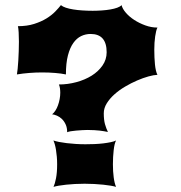

<svg xmlns="http://www.w3.org/2000/svg" viewBox="-20 -728 706 748"><path d="M241.7 -212.9Q241.7 -230.5 235.8 -243.2Q230 -255.9 221.2 -264.4Q212.4 -272.9 202.1 -277.3Q191.9 -281.7 183.1 -282.7Q189.9 -288.1 195.8 -297.1Q201.7 -306.2 205.8 -317.6Q210 -329.1 212.4 -341.8Q214.8 -354.5 214.8 -366.7Q214.8 -375.5 213.6 -383.8Q212.4 -392.1 209.5 -398.9Q244.1 -398.9 277.6 -408Q311 -417 337.2 -433.3Q363.3 -449.7 379.4 -472.9Q395.5 -496.1 395.5 -524.4Q395.5 -595.7 333 -595.7Q313.5 -595.7 296.1 -587.4Q278.8 -579.1 265.6 -560.5Q252.4 -542 244.6 -512Q236.8 -481.9 236.8 -438Q218.3 -441.9 194.3 -443.8Q170.4 -445.8 144 -445.8Q119.1 -445.8 94.2 -443.8Q69.3 -441.9 45.9 -438Q47.4 -445.8 48.8 -460Q50.3 -474.1 51.3 -491.7Q52.2 -509.3 53 -528.6Q53.7 -547.9 53.7 -565.9Q53.7 -586.4 52.7 -602.1Q51.8 -617.7 49.8 -626Q85.4 -626 113 -634.8Q140.6 -643.6 161.1 -656.2Q181.6 -668.9 195.3 -683.1Q209 -697.3 217.3 -708Q224.1 -702.1 236.6 -698Q249 -693.8 265.6 -691.2Q282.2 -688.5 301.5 -687.3Q320.8 -686 341.3 -686Q358.9 -686 376.7 -687.3Q394.5 -688.5 409.9 -691.2Q425.3 -693.8 436.8 -698Q448.2 -702.1 453.6 -708Q457 -693.8 470.2 -678.5Q483.4 -663.1 502.9 -650.4Q522.5 -637.7 545.9 -629.2Q569.3 -620.6 593.3 -620.6Q587.9 -609.9 584.5 -586.2Q581.1 -562.5 581.1 -534.7Q581.1 -503.4 583.7 -476.8Q586.4 -450.2 593.3 -436.5Q579.1 -436 558.1 -430.2Q537.1 -424.3 513.9 -414.3Q490.7 -404.3 467.5 -390.6Q444.3 -377 425.8 -360.4Q407.2 -343.8 395.8 -325.2Q384.3 -306.6 384.3 -286.6Q384.3 -261.2 388.9 -244.6Q393.6 -228 400.4 -213.9Q392.6 -215.3 385 -216.8Q377.4 -218.3 368.2 -219.2Q358.9 -220.2 347.4 -220.9Q335.9 -221.7 320.3 -221.7Q311.5 -221.7 299.8 -220.9Q288.1 -220.2 276.4 -219.2Q264.6 -218.3 255.1 -216.6Q245.6 -214.8 241.7 -212.9ZM188.5 0Q193.8 -11.2 198.2 -33.4Q202.6 -55.7 202.6 -87.9Q202.6 -103 201.4 -117.2Q200.2 -131.3 198.2 -143.6Q196.3 -155.8 193.6 -165.3Q190.9 -174.8 188 -180.7Q196.8 -177.7 210 -175Q223.1 -172.4 239.7 -170.4Q256.3 -168.5 274.9 -167.2Q293.5 -166 312.5 -166Q330.1 -166 348.1 -166.7Q366.2 -167.5 382.3 -169.4Q398.4 -171.4 411.4 -174.1Q424.3 -176.8 432.1 -180.7Q425.8 -168.9 422.9 -143.1Q419.9 -117.2 419.9 -87.9Q419.9 -60.1 422.9 -37.4Q425.8 -14.6 432.1 0Q424.3 -2.4 411.4 -4.6Q398.4 -6.8 382.1 -8.5Q365.7 -10.3 347.2 -11.2Q328.6 -12.2 309.6 -12.2Q290.5 -12.2 272.2 -11.2Q253.9 -10.3 237.8 -8.5Q221.7 -6.8 209 -4.6Q196.3 -2.4 188.5 0Z"/></svg>

Font: Arbutus
Style: Regular
Weight: 400
Designer: Karolina Lach
Foundry: Sorkin Type Co.
Version: Version 1.002